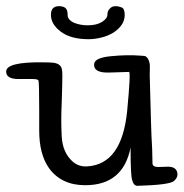

<svg xmlns="http://www.w3.org/2000/svg" viewBox="-68 -583 595 622"><path d="M336 -535Q336 -516 325 -501Q314 -486 297 -476Q280 -466 259 -461Q238 -456 219 -456Q162 -456 129.5 -480Q97 -504 97 -535Q97 -563 123 -563Q137 -563 144 -557Q151 -551 151 -536Q151 -526 157 -519.5Q163 -513 172.5 -509Q182 -505 193.5 -503Q205 -501 216 -501Q245 -501 262.5 -512Q280 -523 280 -536Q280 -547 287.5 -555Q295 -563 306 -563Q316 -563 326 -559Q336 -555 336 -535ZM-48 -351Q-48 -383 73 -381Q91 -381 102 -380Q127 -378 132 -361Q134 -352 134 -340Q134 -312 132 -252Q129 -192 132 -140Q135 -88 168 -59Q188 -42 215 -44Q327 -51 344 -224Q356 -350 350 -350Q345 -350 287 -348Q234 -346 237 -376Q239 -396 292 -401Q345 -406 382 -403Q401 -402 403 -401Q411 -396 414 -387Q418 -377 417.5 -365Q417 -353 417 -340Q422 -141 424 -119Q425 -111 426 -54Q426 -42 445 -42Q445 -42 476 -43Q506 -43 507 -18Q507 -7 496 3Q483 16 377 19Q365 19 360 0Q355 -16 355 -105Q331 17 208 17Q131 17 91 -38Q59 -83 59 -160Q59 -160 59 -229Q59 -318 56.5 -322.5Q54 -327 37 -327H-8Q-48 -327 -48 -351Z"/></svg>

Font: Scratch Savers
Style: Book
Weight: 400
Designer: Pablo Impallari, Rodrigo Fuenzalida, Brenda Gallo
Foundry: Pablo Impallari, Rodrigo Fuenzalida, Brenda Gallo
Version: Version 4.0b1